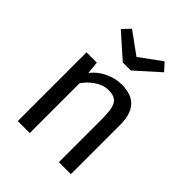

<svg xmlns="http://www.w3.org/2000/svg" viewBox="-220 -916 1041 1041"><g transform="rotate(45 300.0 -396.0)"><path d="M97 0V-527H176L183 -455Q215 -496 262 -517.5Q309 -539 356 -539Q433 -539 468.5 -498Q504 -457 504 -383V0H412V-323Q412 -362 409 -389Q406 -416 397 -433.5Q388 -451 371 -459Q354 -467 325 -467Q304 -467 284 -459.5Q264 -452 246.5 -440Q229 -428 214 -412.5Q199 -397 189 -382V0ZM306 -701 431 -792 471 -748 336 -627H275L139 -748L181 -792Z"/></g></svg>

Font: Wlorlttqgufhjawjgtejqphaquk
Style: Regular
Weight: 400
Monospace: yes
Designer: Carrois Corporate & Edenspiekermann
Foundry: Carrois Corporate GbR & Edenspiekermann AG
Version: Version 2.001